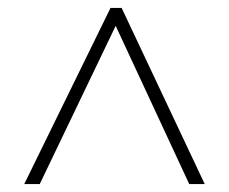

<svg xmlns="http://www.w3.org/2000/svg" viewBox="-20 -739 576 483"><path d="M41 -276 258 -719H286L495 -276H456L271 -674L80 -276Z"/></svg>

Font: Noto Sans Disp ExtLt
Style: Regular
Weight: 200
Designer: Monotype Design Team
Foundry: Monotype Imaging Inc.
Version: Version 2.000;GOOG;noto-source:20170915:90ef993387c0